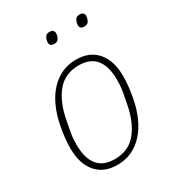

<svg xmlns="http://www.w3.org/2000/svg" viewBox="-172 -799 831 912"><g transform="rotate(-30 243.5 -342.5)"><path d="M205 12Q130 12 89.5 -36Q49 -84 49 -167Q49 -197 52.5 -228Q56 -259 62 -288Q72 -339 91 -381.5Q110 -424 138 -455Q166 -486 202 -503Q238 -520 282 -520Q357 -520 397.5 -472Q438 -424 438 -341Q438 -311 434.5 -280Q431 -249 425 -220Q415 -169 396 -126.5Q377 -84 349 -53Q321 -22 285 -5Q249 12 205 12ZM208 -18Q283 -18 327 -71.5Q371 -125 388 -218L399 -276Q402 -293 403 -308.5Q404 -324 404 -341Q404 -413 373.5 -451.5Q343 -490 279 -490Q204 -490 160 -436.5Q116 -383 99 -290L88 -232Q85 -215 84 -199.5Q83 -184 83 -167Q83 -95 113.5 -56.5Q144 -18 208 -18ZM230 -636Q218 -636 212.5 -642Q207 -648 207 -656Q207 -665 210 -674Q214 -686 220.5 -691.5Q227 -697 241 -697Q253 -697 258.5 -691Q264 -685 264 -677Q264 -668 261 -659Q257 -647 250.5 -641.5Q244 -636 230 -636ZM395 -636Q383 -636 377.5 -642Q372 -648 372 -656Q372 -665 375 -674Q379 -686 385.5 -691.5Q392 -697 406 -697Q418 -697 423.5 -691Q429 -685 429 -677Q429 -668 426 -659Q422 -647 415.5 -641.5Q409 -636 395 -636Z"/></g></svg>

Font: IBM Plex Sans Condensed ExtraLight
Style: Italic
Weight: 200
Width: 3
Italic angle: -11°
Designer: Mike Abbink, Paul van der Laan, Pieter van Rosmalen
Foundry: Bold Monday
Version: Version 1.3